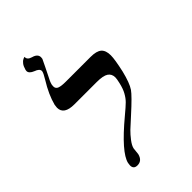

<svg xmlns="http://www.w3.org/2000/svg" viewBox="-226 -832 928 928"><g transform="rotate(-45 238.0 -367.5)"><path d="M126 -558.1Q125 -554.2 125 -546.9Q125 -530.8 139.6 -525.4Q154.3 -520 183.1 -520H353Q394 -520 411.1 -504.9Q428.2 -489.7 428.2 -456.1Q428.2 -428.2 413.1 -360.8Q397.5 -296.9 378.9 -269.5Q362.3 -245.6 292 -182.1L240.2 -134.8Q224.1 -119.1 208 -98.1Q191.9 -77.1 188 -61Q186.5 -52.7 185.8 -41.3Q185.1 -29.8 184.1 -24.9Q175.3 11.2 143.1 11.2Q117.2 11.2 117.2 -14.2Q117.2 -18.1 119.1 -29.8Q132.3 -87.4 269 -201.2Q303.7 -230 318.4 -244.6Q333 -259.3 344.2 -279.8Q355.5 -299.8 362.8 -332Q368.2 -355 368.2 -365.2Q368.2 -389.2 350.3 -401.1Q332.5 -413.1 288.1 -413.1H136.2Q64.9 -413.1 64.9 -460.9Q64.9 -467.3 66.9 -479Q81.1 -534.2 120.1 -597.2Q136.2 -624 138.2 -632.8Q139.2 -634.8 139.2 -638.2Q139.2 -653.8 112.8 -663.1Q85.9 -673.8 85.9 -690.9Q85.9 -691.9 86.4 -694.3Q86.9 -696.8 86.9 -698.2Q89.4 -707.5 92.8 -715.1Q96.2 -722.7 99.9 -727.3Q103.5 -731.9 107.4 -735.6Q111.3 -739.3 115.2 -741.2L121.1 -744.1Q124 -745.1 126 -745.6L127.9 -746.1Q126 -726.6 151.9 -719.2Q183.1 -710.9 183.1 -688Q183.1 -682.1 182.1 -678.2Q181.2 -675.8 164.8 -642.1Q148.4 -608.4 145 -602.1Q129.9 -574.7 126 -558.1Z"/></g></svg>

Font: Linux Libertine G
Style: Italic
Weight: 400
Italic angle: -12°
Designer: Philipp H. Poll
Foundry: Philipp H. Poll
Version: Version 5.1.3